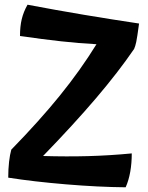

<svg xmlns="http://www.w3.org/2000/svg" viewBox="-20 -761 628 816"><path d="M540 -109Q540 -67 533.5 -30.5Q527 6 514 35Q399 34 261 22.5Q123 11 15 -6Q15 -42 18.5 -73Q22 -104 28 -125Q148 -248 235 -355.5Q322 -463 390 -573Q316 -577 239 -585.5Q162 -594 65 -608Q65 -649 72.5 -680Q80 -711 97 -741Q218 -718 337.5 -698Q457 -678 571 -661Q563 -601 559 -582.5Q555 -564 550 -553Q483 -455 388 -343.5Q293 -232 163 -98Q263 -95 354.5 -97.5Q446 -100 540 -109Z"/></svg>

Font: Atma SemiBold
Style: Regular
Weight: 600
Designer: Gregori Vincens, Jeremie Hornus, Riccardo Olocco, Yoann Minet.
Foundry: black foundry
Version: Version 1.102;PS 1.100;hotconv 1.0.86;makeotf.lib2.5.63406